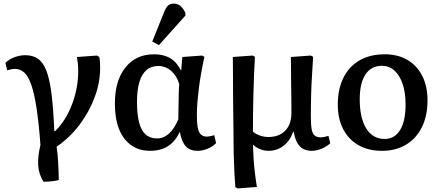

<svg xmlns="http://www.w3.org/2000/svg" viewBox="-20 -825 2442 1068"><path d="M222 186Q209 165 201.5 142.5Q194 120 192.5 95.5Q191 71 194 42.5Q197 14 205 -19Q196 -140 183.5 -222Q171 -304 154.5 -352Q138 -400 115.5 -421Q93 -442 61 -442Q49 -442 20 -434L10 -475Q29 -495 60 -506.5Q91 -518 121 -518Q163 -518 192 -497.5Q221 -477 239 -429Q257 -381 267 -299.5Q277 -218 282 -96H287Q316 -124 339.5 -161.5Q363 -199 380 -243Q397 -287 406 -334Q415 -381 415 -429Q415 -454 413 -473Q411 -492 408 -508L520 -516L532 -508Q535 -497 536 -481Q537 -465 537 -446Q537 -366 506.5 -284Q476 -202 422 -130.5Q368 -59 295 -9Q298 9 300 31.5Q302 54 303.5 79.5Q305 105 306 130Q307 155 307 176Q295 180 279 182Q263 184 248 185Q233 186 222 186Z M815 14Q754 14 709.5 -17.5Q665 -49 642 -107.5Q619 -166 619 -249Q619 -376 677.5 -449.5Q736 -523 837 -523Q890 -523 927 -501Q964 -479 986 -434H988L994 -508L1104 -516L1117 -509Q1107 -463 1099 -418.5Q1091 -374 1086 -333Q1081 -292 1078 -255Q1075 -218 1075 -187Q1075 -142 1080 -115Q1085 -88 1098 -76.5Q1111 -65 1131 -65Q1138 -65 1148 -67Q1158 -69 1172 -73L1182 -29Q1162 -9 1134 2.5Q1106 14 1079 14Q1037 14 1014 -10.5Q991 -35 981 -89H978Q963 -55 939.5 -32Q916 -9 885 2.5Q854 14 815 14ZM853 -55Q890 -55 919.5 -81.5Q949 -108 972 -161Q972 -180 972.5 -205Q973 -230 973.5 -257.5Q974 -285 974.5 -311Q975 -337 977 -357Q964 -403 932.5 -430.5Q901 -458 860 -458Q821 -458 794.5 -435Q768 -412 755 -367.5Q742 -323 742 -257Q742 -188 754 -143Q766 -98 790.5 -76.5Q815 -55 853 -55ZM864 -574 827 -594 893 -758Q904 -785 915.5 -795Q927 -805 946 -805Q967 -805 983 -792.5Q999 -780 1011 -753V-738Z M1302 223 1289 216Q1286 176 1283.5 129Q1281 82 1280 33.5Q1279 -15 1279 -56Q1279 -74 1278.5 -111Q1278 -148 1277.5 -196.5Q1277 -245 1276.5 -296.5Q1276 -348 1276 -393Q1276 -438 1275.5 -469.5Q1275 -501 1275 -508L1386 -516L1398 -509Q1395 -460 1393 -407Q1391 -354 1389.5 -299.5Q1388 -245 1387.5 -192.5Q1387 -140 1387 -93Q1401 -80 1424.5 -71.5Q1448 -63 1473 -63Q1533 -63 1567 -98.5Q1601 -134 1601 -196Q1601 -204 1601 -227.5Q1601 -251 1600.5 -283.5Q1600 -316 1599.5 -351.5Q1599 -387 1599 -419.5Q1599 -452 1598.5 -475.5Q1598 -499 1598 -508L1709 -516L1722 -509Q1719 -461 1716.5 -422.5Q1714 -384 1712.5 -351.5Q1711 -319 1710.5 -290Q1710 -261 1709.5 -234.5Q1709 -208 1709 -181Q1709 -133 1713.5 -107Q1718 -81 1730.5 -71Q1743 -61 1764 -61Q1772 -61 1783 -63Q1794 -65 1807 -69L1817 -28Q1798 -10 1769 2Q1740 14 1714 14Q1687 14 1666.5 3Q1646 -8 1633 -31.5Q1620 -55 1614 -92H1611Q1594 -43 1557.5 -14.5Q1521 14 1473 14Q1450 14 1427.5 5Q1405 -4 1389 -19H1387Q1388 19 1390.5 56.5Q1393 94 1397.5 133Q1402 172 1409 215Z M2105 14Q2029 14 1974 -17.5Q1919 -49 1889 -106.5Q1859 -164 1859 -243Q1859 -330 1890.5 -393Q1922 -456 1980.5 -489.5Q2039 -523 2120 -523Q2193 -523 2246.5 -491.5Q2300 -460 2329 -402.5Q2358 -345 2358 -267Q2358 -181 2327 -118Q2296 -55 2239 -20.5Q2182 14 2105 14ZM2119 -52Q2175 -52 2205.5 -101.5Q2236 -151 2236 -244Q2236 -310 2219.5 -358.5Q2203 -407 2173.5 -433Q2144 -459 2104 -459Q2045 -459 2013 -411Q1981 -363 1981 -273Q1981 -168 2017.5 -110Q2054 -52 2119 -52Z"/></svg>

Font: Literata 18pt Medium
Style: Regular
Weight: 500
Designer: Latin by Veronika Burian and Jose Scaglione. Greek by Irene Vlachou. Cyrillic by Vera Evstafieva.
Foundry: TypeTogether
Version: Version 3.103;gftools[0.9.29]